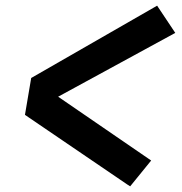

<svg xmlns="http://www.w3.org/2000/svg" viewBox="-20 -680 640 677"><path d="M439 -23 428 -30 68 -275 90 -405 534 -660 598 -564 185 -339 513 -114Z"/></svg>

Font: Iosevka SS04 XBd Ex
Style: Italic
Weight: 800
Width: 7
Italic angle: -9°
Monospace: yes
Designer: Belleve Invis
Foundry: Belleve Invis
Version: Version 19.0.0; ttfautohint (v1.8.4)